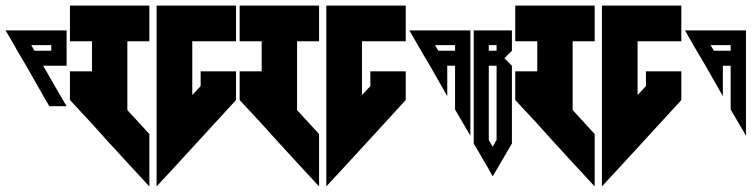

<svg xmlns="http://www.w3.org/2000/svg" viewBox="-20 -717 2697 689"><path d="M0 -608 31 -555 42 -535 74 -481 136 -372 157 -336H219L190 -385L169 -422L136 -479L135 -481H164H219V-535V-555V-608H164H123H61ZM92 -555H154H164V-535H104Z M231 -697V-569H310V-461H231V-358L310 -273L319 -263L364 -213L442 -128L516 -48V-236L437 -322V-569H516V-697ZM542 -697V-569V-236V-48L616 -128L827 -358V-461H700V-408L670 -376V-569H827V-697H670Z M840 -697V-569H919V-461H840V-358L919 -273L928 -263L973 -213L1051 -128L1125 -48V-236L1046 -322V-569H1125V-697ZM1151 -697V-569V-236V-48L1225 -128L1436 -358V-461H1309V-408L1279 -376V-569H1436V-697H1279Z M1449 -608 1491 -535 1523 -481 1585 -372V-479L1584 -481H1613V-377V-324L1668 -230V-283V-481V-535V-582V-608H1613ZM1541 -555H1613V-535H1553Z M1680 -608V-555V-535V-481V-256V-202L1731 -115L1748 -84L1762 -108L1817 -202V-256V-481L1790 -508L1817 -535V-555V-608H1762H1748H1734ZM1734 -555H1748H1762V-535H1734ZM1734 -481H1762V-215L1748 -190L1734 -215Z M1829 -697V-569H1908V-461H1829V-358L1908 -273L1917 -263L1962 -213L2040 -128L2114 -48V-236L2035 -322V-569H2114V-697ZM2140 -697V-569V-236V-48L2214 -128L2425 -358V-461H2298V-408L2268 -376V-569H2425V-697H2268Z M2438 -608 2480 -535 2512 -481 2574 -372V-479L2573 -481H2602V-377V-324L2657 -230V-283V-481V-535V-582V-608H2602ZM2530 -555H2602V-535H2542Z"/></svg>

Font: ABC-Triangle-Monogram
Style: Regular
Weight: 400
Designer: Sadat Fauzi
Foundry: Intuisi Creative
Version: Version 001.000